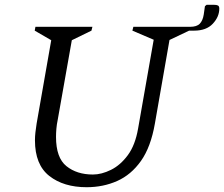

<svg xmlns="http://www.w3.org/2000/svg" viewBox="-20 -772 936 802"><path d="M342 10Q246 10 186 -37Q126 -84 126 -186Q126 -202 128 -219.5Q130 -237 133 -256L194 -604L125 -644L128 -660H366L362 -644L280 -604L221 -271Q217 -252 215.5 -234Q214 -216 214 -200Q214 -113 257.5 -78Q301 -43 368 -43Q404 -43 443.5 -62.5Q483 -82 514 -124Q545 -166 557 -236L622 -606L533 -644L537 -660H774Q802 -660 814.5 -673Q827 -686 831 -711L836 -746L843 -752H873Q885 -752 890.5 -749Q896 -746 896 -736Q896 -702 869 -673Q842 -644 791 -644H770L688 -605L627 -256Q610 -158 569 -100Q528 -42 469.5 -16Q411 10 342 10Z"/></svg>

Font: Spectral
Style: Italic
Weight: 400
Italic angle: -10°
Designer: Jean-Baptiste Levee
Foundry: Production Type
Version: Version 2.001